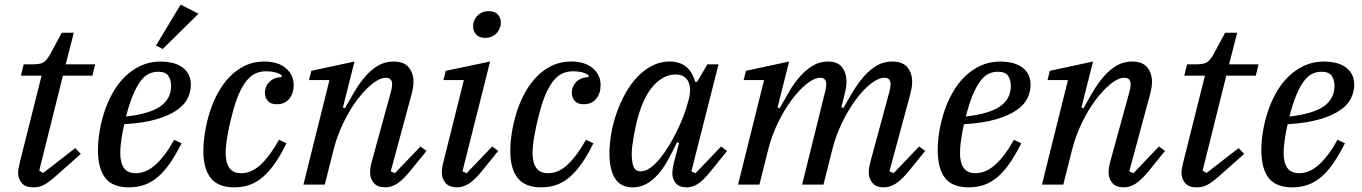

<svg xmlns="http://www.w3.org/2000/svg" viewBox="-20 -795 5866 827"><path d="M123 12Q89 12 73.5 -7Q58 -26 58 -50Q58 -61 61 -74.5Q64 -88 66 -98L159 -469H70L82 -518H125Q156 -518 170 -528.5Q184 -539 197 -563L246 -654H298L263 -518H390L378 -469H251L149 -60L166 -50L304 -157L328 -132L231 -46Q210 -27 195 -15.5Q180 -4 168 2Q156 8 145.5 10Q135 12 123 12Z M536 12Q465 12 433.5 -28.5Q402 -69 402 -149Q402 -186 409 -229Q416 -272 430 -314.5Q444 -357 466 -396Q488 -435 518 -464.5Q548 -494 586.5 -512Q625 -530 673 -530Q696 -530 719 -525Q742 -520 760.5 -508.5Q779 -497 790.5 -477.5Q802 -458 802 -429Q802 -401 789 -373Q776 -345 743 -321.5Q710 -298 654.5 -281.5Q599 -265 515 -260Q508 -228 503 -195.5Q498 -163 498 -136Q498 -94 514 -71.5Q530 -49 565 -49Q610 -49 651.5 -87Q693 -125 730 -193L762 -178Q738 -130 713.5 -94Q689 -58 662 -34.5Q635 -11 604 0.5Q573 12 536 12ZM523 -293Q626 -305 671.5 -337.5Q717 -370 717 -425Q717 -451 705 -468.5Q693 -486 661 -486Q639 -486 620 -476.5Q601 -467 584.5 -444.5Q568 -422 552.5 -385Q537 -348 523 -293ZM652 -599 758 -775 835 -736 681 -584Z M989 12Q920 12 888 -28Q856 -68 856 -144Q856 -182 863 -225.5Q870 -269 883.5 -312Q897 -355 918.5 -394.5Q940 -434 969 -464Q998 -494 1035 -512Q1072 -530 1118 -530Q1177 -530 1211 -501.5Q1245 -473 1245 -428Q1245 -393 1226 -369.5Q1207 -346 1172 -346Q1146 -346 1133.5 -360.5Q1121 -375 1121 -395Q1121 -407 1125 -418.5Q1129 -430 1138 -440Q1147 -450 1160.5 -456Q1174 -462 1193 -463V-471Q1170 -488 1126 -488Q1103 -488 1082.5 -479.5Q1062 -471 1043.5 -449Q1025 -427 1008.5 -389.5Q992 -352 978 -294Q968 -257 960 -212.5Q952 -168 952 -135Q952 -94 968 -71.5Q984 -49 1019 -49Q1064 -49 1104 -87Q1144 -125 1182 -193L1214 -178Q1190 -129 1165.5 -93.5Q1141 -58 1114.5 -34.5Q1088 -11 1057 0.5Q1026 12 989 12Z M1640 12Q1606 12 1590 -7Q1574 -26 1574 -51Q1574 -62 1576 -74.5Q1578 -87 1581 -98L1665 -404Q1667 -413 1668 -420Q1669 -427 1669 -432Q1669 -460 1642 -460Q1616 -460 1583.5 -434Q1551 -408 1518.5 -365Q1486 -322 1458.5 -265Q1431 -208 1416 -147L1379 0H1287L1399 -450H1311L1321 -490L1507 -530L1457 -332L1466 -329Q1487 -367 1508.5 -403Q1530 -439 1555 -467.5Q1580 -496 1609.5 -513Q1639 -530 1675 -530Q1720 -530 1740.5 -505Q1761 -480 1761 -442Q1761 -419 1752 -386L1663 -57L1681 -49L1791 -164L1817 -145L1749 -61Q1714 -18 1689 -3Q1664 12 1640 12Z M1949 12Q1915 12 1899 -7Q1883 -26 1883 -51Q1883 -62 1885 -74.5Q1887 -87 1890 -98L1978 -450H1890L1900 -490L2091 -530L1972 -57L1990 -49L2100 -164L2126 -145L2058 -61Q2023 -17 1997.5 -2.5Q1972 12 1949 12ZM2070 -632Q2044 -632 2031 -646.5Q2018 -661 2018 -678Q2018 -682 2018 -687.5Q2018 -693 2020 -698Q2026 -720 2043 -733.5Q2060 -747 2085 -747Q2111 -747 2124 -732.5Q2137 -718 2137 -701Q2137 -697 2137 -691.5Q2137 -686 2135 -681Q2129 -659 2112 -645.5Q2095 -632 2070 -632Z M2311 12Q2242 12 2210 -28Q2178 -68 2178 -144Q2178 -182 2185 -225.5Q2192 -269 2205.5 -312Q2219 -355 2240.5 -394.5Q2262 -434 2291 -464Q2320 -494 2357 -512Q2394 -530 2440 -530Q2499 -530 2533 -501.5Q2567 -473 2567 -428Q2567 -393 2548 -369.5Q2529 -346 2494 -346Q2468 -346 2455.5 -360.5Q2443 -375 2443 -395Q2443 -407 2447 -418.5Q2451 -430 2460 -440Q2469 -450 2482.5 -456Q2496 -462 2515 -463V-471Q2492 -488 2448 -488Q2425 -488 2404.5 -479.5Q2384 -471 2365.5 -449Q2347 -427 2330.5 -389.5Q2314 -352 2300 -294Q2290 -257 2282 -212.5Q2274 -168 2274 -135Q2274 -94 2290 -71.5Q2306 -49 2341 -49Q2386 -49 2426 -87Q2466 -125 2504 -193L2536 -178Q2512 -129 2487.5 -93.5Q2463 -58 2436.5 -34.5Q2410 -11 2379 0.5Q2348 12 2311 12Z M2706 12Q2653 12 2629 -26.5Q2605 -65 2605 -135Q2605 -176 2613 -221Q2621 -266 2636.5 -310Q2652 -354 2674.5 -394Q2697 -434 2725.5 -464Q2754 -494 2789 -512Q2824 -530 2864 -530Q2950 -530 2974 -443H2983L3027 -518H3075L2958 -57L2976 -49L3086 -164L3112 -145L3044 -61Q3009 -17 2985.5 -2.5Q2962 12 2939 12Q2905 12 2890.5 -6.5Q2876 -25 2876 -48Q2876 -60 2878.5 -74.5Q2881 -89 2884 -100L2905 -179L2896 -182Q2876 -140 2856 -104Q2836 -68 2813 -42.5Q2790 -17 2763.5 -2.5Q2737 12 2706 12ZM2740 -57Q2760 -57 2781 -72Q2802 -87 2822 -111.5Q2842 -136 2861 -167Q2880 -198 2895.5 -230Q2911 -262 2923 -292.5Q2935 -323 2941 -347L2946 -364Q2959 -412 2945 -443Q2931 -474 2889 -474Q2839 -474 2796 -427.5Q2753 -381 2728 -290Q2723 -273 2718.5 -252Q2714 -231 2710 -209Q2706 -187 2703.5 -167Q2701 -147 2701 -133Q2701 -97 2709 -77Q2717 -57 2740 -57Z M3787 12Q3753 12 3737.5 -7.5Q3722 -27 3722 -51Q3722 -62 3724 -74.5Q3726 -87 3729 -98L3812 -404Q3814 -413 3815 -420Q3816 -427 3816 -432Q3816 -460 3790 -460Q3764 -460 3731 -434.5Q3698 -409 3666 -365.5Q3634 -322 3606.5 -265.5Q3579 -209 3564 -147L3527 0H3435L3535 -404Q3537 -413 3538 -420Q3539 -427 3539 -432Q3539 -460 3513 -460Q3488 -460 3455.5 -434.5Q3423 -409 3390.5 -365.5Q3358 -322 3330.5 -265.5Q3303 -209 3288 -147L3251 0H3159L3271 -450H3183L3193 -490L3379 -530L3329 -332L3338 -329Q3359 -366 3380.5 -402.5Q3402 -439 3427 -467Q3452 -495 3481.5 -512.5Q3511 -530 3547 -530Q3588 -530 3607 -505.5Q3626 -481 3626 -442Q3626 -421 3619 -393L3604 -333L3613 -330Q3634 -368 3656 -404Q3678 -440 3703 -468Q3728 -496 3757.5 -513Q3787 -530 3823 -530Q3868 -530 3888.5 -505Q3909 -480 3909 -442Q3909 -429 3906.5 -415Q3904 -401 3900 -386L3811 -57L3829 -49L3939 -164L3965 -145L3897 -61Q3862 -18 3836.5 -3Q3811 12 3787 12Z M4153 12Q4082 12 4050.5 -28.5Q4019 -69 4019 -149Q4019 -186 4026 -229Q4033 -272 4047 -314.5Q4061 -357 4083 -396Q4105 -435 4135 -464.5Q4165 -494 4203.5 -512Q4242 -530 4290 -530Q4313 -530 4336 -525Q4359 -520 4377.5 -508.5Q4396 -497 4407.5 -477.5Q4419 -458 4419 -429Q4419 -401 4406 -373Q4393 -345 4360 -321.5Q4327 -298 4271.5 -281.5Q4216 -265 4132 -260Q4125 -228 4120 -195.5Q4115 -163 4115 -136Q4115 -94 4131 -71.5Q4147 -49 4182 -49Q4227 -49 4268.5 -87Q4310 -125 4347 -193L4379 -178Q4355 -130 4330.5 -94Q4306 -58 4279 -34.5Q4252 -11 4221 0.5Q4190 12 4153 12ZM4140 -293Q4243 -305 4288.5 -337.5Q4334 -370 4334 -425Q4334 -451 4322 -468.5Q4310 -486 4278 -486Q4256 -486 4237 -476.5Q4218 -467 4201.5 -444.5Q4185 -422 4169.5 -385Q4154 -348 4140 -293Z M4821 12Q4787 12 4771 -7Q4755 -26 4755 -51Q4755 -62 4757 -74.5Q4759 -87 4762 -98L4846 -404Q4848 -413 4849 -420Q4850 -427 4850 -432Q4850 -460 4823 -460Q4797 -460 4764.5 -434Q4732 -408 4699.5 -365Q4667 -322 4639.5 -265Q4612 -208 4597 -147L4560 0H4468L4580 -450H4492L4502 -490L4688 -530L4638 -332L4647 -329Q4668 -367 4689.5 -403Q4711 -439 4736 -467.5Q4761 -496 4790.5 -513Q4820 -530 4856 -530Q4901 -530 4921.5 -505Q4942 -480 4942 -442Q4942 -419 4933 -386L4844 -57L4862 -49L4972 -164L4998 -145L4930 -61Q4895 -18 4870 -3Q4845 12 4821 12Z M5134 12Q5100 12 5084.5 -7Q5069 -26 5069 -50Q5069 -61 5072 -74.5Q5075 -88 5077 -98L5170 -469H5081L5093 -518H5136Q5167 -518 5181 -528.5Q5195 -539 5208 -563L5257 -654H5309L5274 -518H5401L5389 -469H5262L5160 -60L5177 -50L5315 -157L5339 -132L5242 -46Q5221 -27 5206 -15.5Q5191 -4 5179 2Q5167 8 5156.5 10Q5146 12 5134 12Z M5547 12Q5476 12 5444.5 -28.5Q5413 -69 5413 -149Q5413 -186 5420 -229Q5427 -272 5441 -314.5Q5455 -357 5477 -396Q5499 -435 5529 -464.5Q5559 -494 5597.5 -512Q5636 -530 5684 -530Q5707 -530 5730 -525Q5753 -520 5771.5 -508.5Q5790 -497 5801.5 -477.5Q5813 -458 5813 -429Q5813 -401 5800 -373Q5787 -345 5754 -321.5Q5721 -298 5665.5 -281.5Q5610 -265 5526 -260Q5519 -228 5514 -195.5Q5509 -163 5509 -136Q5509 -94 5525 -71.5Q5541 -49 5576 -49Q5621 -49 5662.5 -87Q5704 -125 5741 -193L5773 -178Q5749 -130 5724.5 -94Q5700 -58 5673 -34.5Q5646 -11 5615 0.5Q5584 12 5547 12ZM5534 -293Q5637 -305 5682.5 -337.5Q5728 -370 5728 -425Q5728 -451 5716 -468.5Q5704 -486 5672 -486Q5650 -486 5631 -476.5Q5612 -467 5595.5 -444.5Q5579 -422 5563.5 -385Q5548 -348 5534 -293Z"/></svg>

Font: IBM Plex Serif Text
Style: Italic
Weight: 450
Italic angle: -14°
Designer: Mike Abbink, Paul van der Laan, Pieter van Rosmalen
Foundry: Bold Monday
Version: Version 3.001